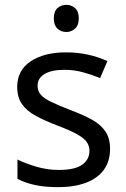

<svg xmlns="http://www.w3.org/2000/svg" viewBox="-20 -762 519 792"><path d="M254 -742Q274 -742 289.5 -728.5Q305 -715 305 -686Q305 -658 289.5 -644Q274 -630 254 -630Q232 -630 217 -644Q202 -658 202 -686Q202 -715 217 -728.5Q232 -742 254 -742ZM434 -148Q434 -96 408 -61Q382 -26 334 -8Q286 10 220 10Q164 10 123.5 1Q83 -8 52 -24V-104Q84 -88 129.5 -74.5Q175 -61 222 -61Q289 -61 319 -82.5Q349 -104 349 -140Q349 -160 338 -176Q327 -192 298.5 -208Q270 -224 217 -244Q165 -264 128 -284Q91 -304 71 -332Q51 -360 51 -404Q51 -472 106.5 -509Q162 -546 252 -546Q301 -546 343.5 -536.5Q386 -527 423 -510L393 -440Q359 -454 322 -464Q285 -474 246 -474Q192 -474 163.5 -456.5Q135 -439 135 -409Q135 -387 148 -371.5Q161 -356 191.5 -341.5Q222 -327 273 -307Q324 -288 360 -268Q396 -248 415 -219.5Q434 -191 434 -148Z"/></svg>

Font: mlyalm115
Style: Regular
Weight: 400
Designer: Jelle Bosma - Monotype Design Team
Foundry: Monotype Imaging Inc.
Version: Version 2.103